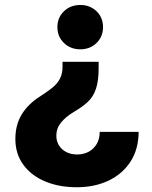

<svg xmlns="http://www.w3.org/2000/svg" viewBox="-20 -559 623 787"><path d="M384.3 -305.7V-280.3Q384.3 -227.5 373.5 -195.3Q362.8 -163.1 340.6 -142.1Q318.4 -121.1 283.2 -100.6Q249 -80.1 230 -56.4Q210.9 -32.7 210.9 -2.9Q210.9 20 221.9 37.4Q232.9 54.7 252.2 64.5Q271.5 74.2 295.9 74.2Q322.8 74.2 343.5 63Q364.3 51.8 376.5 31Q388.7 10.3 388.7 -18.6H548.3Q547.9 52.7 514.9 103.5Q481.9 154.3 424.8 181.4Q367.7 208.5 294.4 208.5Q221.2 208.5 164.3 184.3Q107.4 160.2 75.2 115.7Q43 71.3 43 10.7Q43 -48.3 69.8 -91.3Q96.7 -134.3 146 -165Q174.3 -183.1 194.6 -199.5Q214.8 -215.8 225.6 -236.3Q236.3 -256.8 236.3 -285.6V-305.7ZM309.1 -538.6Q349.1 -538.6 375.7 -512.9Q402.3 -487.3 402.3 -447.8Q402.3 -408.7 375.7 -382.8Q349.1 -356.9 309.1 -356.9Q269 -356.9 242.2 -382.8Q215.3 -408.7 215.3 -447.8Q215.3 -487.3 242.2 -512.9Q269 -538.6 309.1 -538.6Z"/></svg>

Font: Inter 24pt ExtraBold
Style: Regular
Weight: 800
Designer: Rasmus Andersson
Foundry: rsms
Version: Version 4.001;git-66647c0bb